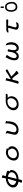

<svg xmlns="http://www.w3.org/2000/svg" viewBox="3306 -4023 888 7540"><g transform="rotate(-90 3750.0 -253.0)"><path d="M534.7 -583Q532.7 -555.7 528.8 -535.6Q527.3 -527.3 525.4 -518.1Q521 -499.5 516.1 -470.7Q472.7 -467.8 437.7 -460.7Q402.8 -453.6 370.6 -441.9Q272.9 -406.2 216.3 -336.9Q157.7 -265.6 157.7 -177.7Q157.7 -142.1 169.9 -109.4Q182.6 -75.7 209.7 -48.8Q236.8 -22 276.4 -2.9Q317.4 17.1 377 25.9L385.3 27.3Q373.5 70.3 364.3 90.8Q359.9 99.6 355.5 108.4Q348.1 125 348.1 138.2Q348.1 156.7 364.3 166Q374 171.4 391.6 171.4Q416.5 171.4 430.2 165.5Q443.4 160.2 451.7 146Q460.9 130.9 465.8 105.5Q471.2 78.6 480.5 31.7Q527.3 30.3 565.9 22.9Q645.5 8.3 707 -28.3Q752.9 -55.7 785.9 -94Q818.8 -132.3 834 -181.6Q846.2 -224.1 846.2 -244.1Q846.2 -264.2 840.3 -276.9Q830.1 -300.3 810.5 -309.1Q801.3 -313.5 794.9 -315.4L783.7 -318.4L791.5 -327.1Q816.9 -355 816.9 -379.9Q816.9 -414.6 774.9 -428.7H774.4Q763.2 -433.6 741.7 -438Q718.8 -442.9 700.2 -448.2Q683.6 -452.6 657.7 -458.5Q631.8 -464.4 613.3 -466.3L605.5 -467.3Q613.3 -506.3 614.7 -512.7Q621.6 -539.6 630.9 -559.6Q640.6 -580.6 642.1 -587.4Q641.6 -589.4 638.2 -592.8Q634.8 -596.2 625.5 -601.1Q606.9 -611.3 585.2 -616.7Q563.5 -622.1 546.4 -622.1Q536.1 -622.1 533.7 -619.6Q533.7 -619.6 533.7 -618.9Q533.7 -618.2 534.4 -612.5Q535.2 -606.9 535.2 -598.1Q535.2 -589.4 534.7 -583ZM500.5 -392.6Q432.1 -155.8 424.1 -128.7Q416 -101.6 404.8 -58.6L397.5 -60.1Q336.4 -76.2 296.9 -108.4Q256.3 -142.1 254.4 -191.9V-192.4Q254.4 -238.3 277.3 -273.9Q300.3 -309.1 335 -333.5Q369.6 -357.9 410.6 -372.1Q451.7 -386.2 489.3 -391.1ZM498.5 -45.4Q510.3 -96.7 521 -139.2Q531.7 -181.6 539.6 -212.9Q549.3 -252.9 583.5 -387.7L590.3 -386.2Q660.2 -372.1 705.6 -337.4Q752.4 -301.8 754.4 -243.7V-243.2Q754.4 -193.8 730 -158.2Q706.5 -122.6 669.9 -98.6Q633.8 -75.2 590.6 -62.7Q547.4 -50.3 508.8 -46.4Z M1702.6 -430.7Q1702.6 -431.2 1702.1 -431.6Q1699.2 -430.2 1694.1 -430.2Q1689 -430.2 1681.9 -431.4Q1674.8 -432.6 1668.5 -435.1Q1662.1 -437.5 1652.8 -442.4Q1632.8 -451.7 1600.8 -457.5Q1568.8 -463.4 1541 -463.4Q1486.3 -463.4 1435.1 -447.3Q1327.6 -413.1 1266.1 -318.4Q1234.4 -269.5 1221.2 -205.6Q1215.3 -177.2 1215.3 -151.9Q1215.3 -124.5 1221.7 -101.1Q1240.2 -31.7 1300.8 5.9Q1319.3 17.1 1341.3 25.4Q1388.2 42.5 1444.3 43.5Q1500 43.5 1554.2 28.8Q1608.4 13.7 1653.8 -16.1Q1699.2 -45.4 1731 -88.4Q1762.7 -130.9 1773.9 -186Q1777.3 -202.6 1777.3 -222.7Q1777.3 -242.7 1772.5 -266.1Q1763.7 -309.6 1735.8 -345.7Q1735.4 -347.2 1731.9 -350.1Q1728.5 -353 1725.3 -355.2Q1722.2 -357.4 1718.3 -359.9Q1710.9 -364.3 1703.1 -367.2Q1690.9 -371.6 1682.6 -371.6H1670.4Q1687 -401.9 1691.9 -410.6Q1699.7 -424.8 1702.6 -430.7ZM1685.5 -225.6Q1685.5 -212.4 1683.1 -198.7Q1675.8 -165 1657 -134.3Q1638.2 -103.5 1608.9 -80.3Q1579.6 -57.1 1542 -43.9Q1504.4 -30.8 1460 -30.8Q1423.3 -30.8 1392.1 -43Q1360.8 -55.2 1340.1 -78.6Q1319.3 -102.1 1311 -134.8Q1307.1 -150.4 1307.1 -168.9Q1307.1 -187.5 1312 -209.5Q1318.4 -240.7 1335.4 -272Q1352.5 -303.2 1380.4 -329.1Q1408.2 -355 1444.8 -370.1Q1481.4 -385.3 1526.4 -385.3Q1529.3 -385.3 1532.2 -385.3Q1565.4 -385.3 1595.2 -376Q1625 -366.7 1643.1 -349.1L1648.4 -343.3Q1641.6 -337.4 1641.1 -336.9Q1638.7 -334.5 1638.7 -331.5Q1638.7 -324.7 1646.5 -317.4L1653.3 -310.1Q1667.5 -292 1678.7 -264.2Q1685.5 -246.1 1685.5 -225.6Z M2754.9 -464.8Q2728.5 -479 2695.8 -479Q2685.5 -479 2678 -477.1Q2670.4 -475.1 2668.2 -472.7Q2666 -470.2 2666 -467.8Q2666 -460.4 2668.5 -454.1Q2670.9 -447.8 2672.4 -442.9Q2675.3 -434.1 2676.8 -424.3Q2678.2 -414.6 2678.2 -398.4V-397.9Q2670.4 -345.2 2657 -284.7Q2643.6 -224.1 2617.7 -171.9Q2591.8 -119.1 2549.8 -84.5Q2506.3 -49.3 2440.4 -49.3Q2418.9 -49.3 2398.9 -53.7Q2354 -64 2335 -101.6Q2324.7 -121.1 2324.7 -151.4Q2324.7 -174.8 2331.5 -204.1Q2338.9 -232.4 2348.6 -265.1Q2358.4 -297.9 2365.2 -325.2Q2372.1 -352.5 2375.7 -371.6Q2379.4 -390.6 2382.3 -411.1Q2383.8 -413.6 2383.8 -415.5Q2383.8 -422.9 2372.1 -433.1Q2354.5 -448.7 2330.1 -459.5Q2303.7 -471.2 2283.2 -471.2Q2275.4 -471.2 2272.5 -468.3Q2271 -466.8 2270.5 -463.9Q2277.3 -453.6 2282.7 -442.9Q2289.6 -429.7 2289.6 -405.3V-404.3Q2273.9 -327.1 2255.4 -260Q2236.8 -192.9 2228 -123.5Q2228 -50.3 2278.3 -9.3Q2328.6 31.7 2421.9 31.7Q2482.9 31.7 2533.9 12.7Q2585 -6.3 2624.5 -38.6Q2676.8 -81.1 2707 -139.2Q2722.2 -167.5 2730.5 -197.3Q2749.5 -266.1 2752.4 -311.3Q2755.4 -356.4 2755.4 -386.7Q2755.4 -400.9 2759.3 -421.6Q2763.2 -442.4 2768.1 -451.7Q2768.1 -454.1 2764.6 -457.8Q2761.2 -461.4 2754.9 -464.8Z M3674.8 -397Q3715.3 -395 3735.4 -395Q3792.5 -395 3815.9 -405.3Q3829.6 -411.1 3833.5 -419.4Q3837.4 -427.7 3837.4 -438.5Q3837.4 -440.9 3837.4 -443.4Q3837.4 -451.2 3834 -456.5Q3827.6 -467.8 3816.4 -471.7Q3813 -473.1 3811.5 -473.1Q3794.4 -473.1 3782.2 -471.2Q3770 -469.2 3756.8 -469.2Q3712.4 -469.2 3673.3 -470.7Q3608.9 -473.1 3557.6 -473.1Q3479 -473.1 3411.1 -448.2Q3288.6 -402.8 3229.5 -304.2Q3189.9 -237.8 3189.9 -162.1Q3189.9 -125.5 3203.1 -90.1Q3216.3 -54.7 3243.9 -27.1Q3271.5 0.5 3314.7 17.6Q3357.9 34.7 3418 34.7Q3517.1 34.7 3598.1 -11.7Q3677.2 -56.6 3714.8 -133.8Q3739.7 -185.1 3739.7 -247.1Q3739.7 -286.6 3726.1 -323Q3712.4 -359.4 3688 -383.3ZM3663.6 -274.4Q3663.6 -224.1 3644 -181.2Q3624 -138.2 3592 -106.4Q3560.1 -74.7 3518.6 -56.6Q3477.1 -38.6 3432.6 -38.6Q3401.9 -38.6 3375 -48.8Q3318.4 -70.3 3295.9 -123Q3284.7 -149.9 3284.7 -182.6Q3284.7 -228.5 3304.7 -268.1Q3324.2 -307.1 3356 -336.4Q3387.7 -365.7 3427.2 -382.8Q3460.9 -397 3508.3 -401.9Q3537.6 -404.8 3576.2 -404.8H3577.6Q3627.4 -383.8 3645.5 -348.6Q3663.6 -313.5 3663.6 -274.4Z M4455.6 -442.9ZM4354 -472.7Q4356.4 -459.5 4356.4 -450.7Q4356.4 -443.8 4355 -435.1Q4341.8 -359.9 4298.8 -210Q4287.1 -168.9 4276.4 -134.3L4257.3 -73.2Q4249 -46.4 4244.1 -35.2Q4234.9 -14.6 4234.9 1Q4234.9 17.6 4242.7 24.9Q4252.4 34.7 4276.1 34.7Q4299.8 34.7 4317.4 25.9Q4333.5 17.6 4340.8 -4.9Q4351.6 -45.4 4362.3 -91.8Q4380.9 -168.9 4387.2 -197.3Q4400.4 -204.1 4407.5 -207Q4414.6 -210 4417.5 -210.9Q4423.3 -213.9 4426.8 -215.8L4431.2 -218.8L4435.1 -215.8Q4463.9 -193.8 4498 -153.3Q4532.2 -112.8 4571.3 -56.6Q4612.8 5.4 4626.5 19Q4635.3 27.8 4640.6 27.8Q4647.5 27.8 4664.1 19.5Q4680.7 11.2 4697.3 -2Q4713.4 -14.6 4725.1 -31.5Q4736.8 -48.3 4736.8 -63.5Q4736.8 -65.9 4735.8 -66.9Q4733.9 -68.8 4729 -70.3Q4713.9 -75.2 4711.9 -76.2Q4710 -77.1 4707.5 -78.1Q4703.6 -80.1 4699.7 -82.5Q4665.5 -100.6 4615.7 -150.4Q4599.1 -166.5 4573.2 -194.3Q4547.4 -222.2 4538.3 -231Q4529.3 -239.7 4516.1 -252.4Q4607.4 -303.7 4636 -320.1Q4664.6 -336.4 4691.4 -351.6Q4758.3 -389.2 4777.8 -398.9Q4777.8 -398.9 4778.6 -399.4Q4779.3 -399.9 4780.3 -399.9Q4793 -407.7 4793 -418Q4793 -426.3 4784.7 -443.8V-445.3Q4784.7 -446.8 4782.5 -450.7Q4780.3 -454.6 4777.1 -457.5Q4773.9 -460.4 4772.5 -461.9Q4765.1 -467.8 4757.3 -469.2Q4753.4 -470.2 4749 -470.2Q4736.8 -470.2 4725.8 -465.8Q4714.8 -461.4 4706.5 -454.1Q4621.1 -396 4560.5 -358.4Q4488.8 -314.5 4418.9 -281.2L4405.3 -274.9Q4415.5 -318.4 4422.6 -344.2Q4429.7 -370.1 4435.1 -389.9Q4440.4 -409.7 4441.2 -411.4Q4441.9 -413.1 4442.6 -414.6Q4443.4 -416 4444.1 -417.7Q4444.8 -419.4 4445.8 -420.9Q4447.8 -423.8 4450.7 -426.8Q4455.6 -432.1 4455.6 -442.9Q4455.1 -443.4 4454.1 -444.8Q4450.2 -448.7 4441.4 -453.1Q4422.9 -462.9 4401.9 -469Q4380.9 -475.1 4363.8 -475.1Q4356 -475.1 4354 -473.1Z M5151.9 -133.8Q5151.9 -87.9 5163.1 -54.7Q5174.8 -21 5195.3 -0.5Q5235.8 40.5 5306.6 40.5Q5337.4 40.5 5364.3 31.2Q5416.5 12.7 5450.2 -28.8Q5466.3 -48.8 5477.1 -69.8L5485.4 -86.4L5490.2 -68.4Q5506.3 -13.2 5543.5 13.7Q5580.6 40.5 5630.6 40.5Q5680.7 40.5 5722.7 19Q5764.6 -2.9 5795.7 -42.2Q5826.7 -81.5 5844.2 -137.9Q5861.8 -194.3 5861.8 -263.7Q5861.8 -301.8 5853.5 -336.9Q5845.2 -373 5822.3 -422.9Q5815.4 -437.5 5800 -449Q5784.7 -460.4 5769.3 -465.6Q5753.9 -470.7 5742.7 -470.7Q5736.8 -470.7 5735.4 -469.2L5734.9 -467.8Q5734.9 -463.9 5736.1 -460.2Q5737.3 -456.5 5743.2 -442.9Q5757.3 -402.3 5764.6 -356.2Q5772 -310.1 5772 -268.6Q5772 -220.7 5762.7 -179.7Q5747.6 -116.2 5711.9 -80.6Q5675.8 -44.4 5627 -44.4Q5602.1 -44.4 5585.9 -57.1Q5571.3 -69.8 5563.2 -87.6Q5555.2 -105.5 5552.7 -126Q5550.3 -146 5550.3 -164.6Q5550.3 -183.1 5552.5 -201.4Q5554.7 -219.7 5556.6 -231.7Q5558.6 -243.7 5560.5 -255.9Q5569.8 -306.2 5580.1 -340.3Q5585 -351.1 5585 -359.4Q5585 -371.1 5576.2 -379.9Q5563.5 -392.6 5534.7 -395Q5531.2 -395 5528.3 -395Q5506.8 -395 5500.5 -385.3Q5491.7 -371.6 5489.7 -349.1Q5485.8 -290 5472.7 -234.9Q5444.8 -121.1 5385.3 -68.8Q5354.5 -41.5 5317.4 -41.5Q5285.2 -41.5 5261.7 -64.9Q5238.8 -87.9 5238.8 -133.8Q5238.8 -174.8 5251.2 -216.1Q5263.7 -257.3 5281.5 -294.9Q5299.3 -332.5 5320.1 -364.3Q5340.8 -396 5358.4 -417.5Q5359.9 -419.4 5359.9 -421.6Q5359.9 -423.8 5358.4 -426.3Q5354 -434.6 5342.5 -442.6Q5331.1 -450.7 5316.4 -457.5Q5301.3 -464.8 5289.8 -467.3Q5278.3 -469.7 5272.7 -469.7Q5267.1 -469.7 5264.6 -469.7Q5260.7 -468.8 5259.3 -467.3Q5257.8 -465.8 5257.3 -463.6Q5256.8 -461.4 5256.3 -459.5Q5255.9 -457.5 5255.4 -455.3Q5254.9 -453.1 5253.9 -451.7Q5251 -441.9 5241.7 -423.3Q5201.7 -349.6 5179.7 -284.7Q5151.9 -201.2 5151.9 -133.8Z M6642.1 -68.4Q6640.6 -72.8 6639.2 -74.2Q6632.8 -73.2 6626.5 -69.8L6626 -69.3Q6594.2 -54.7 6566.7 -48.6Q6539.1 -42.5 6513.9 -42.5Q6488.8 -42.5 6468.8 -52.2Q6446.8 -63 6446.8 -89.8Q6446.8 -103 6450.7 -125Q6454.6 -147 6460.9 -170.9Q6474.6 -221.2 6487.3 -256.3L6520 -353Q6518.6 -354.5 6483.9 -379.4H6506.8Q6597.7 -379.4 6674.3 -375L6715.8 -372.6Q6724.1 -372.6 6732.4 -375.7Q6740.7 -378.9 6746.1 -384.3Q6751 -389.2 6752.4 -392.6Q6758.3 -403.3 6758.3 -413.1Q6758.3 -418 6756.3 -426.3Q6753.9 -438 6747.1 -444.3Q6736.8 -453.6 6731.4 -453.6Q6706.1 -453.6 6672.9 -452.6Q6639.6 -451.7 6589.4 -451.7Q6539.1 -451.7 6471.2 -451.2Q6403.3 -450.7 6336.4 -447.8H6335.9Q6316.9 -447.8 6300.3 -441.4Q6272.5 -430.7 6255.4 -413.1Q6242.2 -399.9 6240.7 -389.2Q6241.2 -381.8 6242.2 -377.9Q6244.6 -372.1 6247.6 -369.1Q6250.5 -366.2 6253.7 -364.5Q6256.8 -362.8 6263.2 -362.8Q6264.6 -362.8 6266.6 -362.8Q6299.8 -371.1 6340.8 -374Q6360.8 -375.5 6380.9 -376.5Q6400.9 -377.4 6427.7 -378.9Q6421.4 -340.3 6411.1 -298.8Q6389.6 -212.4 6369.6 -141.6Q6361.3 -110.4 6357.4 -94Q6353.5 -77.6 6353.5 -62.5Q6353.5 -47.4 6358.4 -34.2Q6367.7 -9.3 6386.7 6.3Q6406.7 22.5 6434.1 30.3Q6461.9 37.6 6492.2 37.6Q6514.2 37.6 6541.5 35.2Q6567.4 32.7 6590.3 22Q6612.3 11.7 6627.2 -9.3Q6642.1 -30.3 6642.1 -68.4ZM6639.2 -74.2Z M7444.8 -230.5Q7444.8 -276.9 7432.1 -331.5Q7418 -392.1 7383.1 -433.8Q7348.1 -475.6 7324.2 -485.4Q7300.3 -495.6 7273.2 -496.6Q7246.1 -497.6 7220.7 -497.6Q7195.3 -497.6 7163.1 -481.9Q7130.9 -465.8 7106.9 -436.8Q7083 -407.7 7073.7 -371.1Q7058.1 -311 7058.1 -260.3Q7058.1 -219.2 7064 -188Q7069.3 -159.7 7081.1 -133.3Q7098.1 -93.8 7124.5 -63.5Q7150.4 -33.7 7183.1 -25.4Q7215.8 -17.1 7252 -15.1Q7290.5 -17.1 7322.8 -28.8Q7356.4 -41.5 7387.5 -73.5Q7418.5 -105.5 7430.7 -136.2Q7442.9 -166.5 7444.8 -218.3Q7444.8 -224.1 7444.8 -230.5ZM7302.7 -86.9Q7272.9 -82.5 7253.9 -82.5Q7234.9 -82.5 7221.7 -84.5Q7195.8 -88.9 7181.6 -101.1Q7152.3 -126.5 7137.7 -157.2Q7119.6 -196.8 7119.6 -255.9Q7119.6 -287.6 7125.5 -322.3Q7138.2 -398.9 7189 -423.8Q7203.6 -431.2 7219.5 -433.8Q7235.4 -436.5 7249 -436.5Q7271.5 -436.5 7292.5 -429.7Q7326.2 -419.4 7343.3 -388.2Q7359.4 -359.4 7370.1 -321.3Q7383.8 -274.9 7383.8 -229Q7383.8 -200.7 7378.4 -176.3Q7371.1 -143.6 7304.7 -87.9ZM7269 -564.9Q7266.6 -582.5 7266.6 -596.7Q7266.6 -610.8 7267.1 -617.9Q7267.6 -625 7267.6 -628.9Q7267.6 -650.9 7259.3 -668.5L7242.2 -676.3Q7240.2 -676.8 7236.1 -676.8Q7231.9 -676.8 7225.8 -675Q7219.7 -673.3 7214.4 -668.5Q7206.5 -658.7 7205.6 -640.6Q7203.6 -597.7 7203.6 -589.4Q7203.6 -566.9 7214.4 -548.8Q7224.1 -541.5 7236.3 -539.6Q7249 -541.5 7260.7 -548.8Z"/></g></svg>

Font: Bakudai
Style: ExtraLight
Weight: 200
Version: Version 1.48